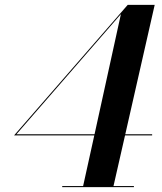

<svg xmlns="http://www.w3.org/2000/svg" viewBox="-20 -770 668 790"><path d="M531 -4.5H447L494.5 -213H606V-217.5H495.5L616.5 -750H505.5L38 -213H368L322 -4.5H236V0H531ZM47.5 -217.5 477.5 -712 369 -217.5Z"/></svg>

Font: Bodoni* 36pt Medium
Style: Italic
Weight: 500
Italic angle: -13°
Version: Version 2.3